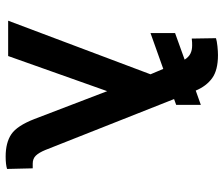

<svg xmlns="http://www.w3.org/2000/svg" viewBox="-76 -710 795 683"><g transform="rotate(90 321.5 -368.5)"><path d="M353 -685.4V-597.7L332.4 -590.2L513.8 -131.7Q523.1 -109.4 533.7 -98.4Q544.4 -87.4 561.8 -87.4H578.8L581 3.9Q565 8.9 536.9 8.9Q487.2 8.9 457.2 -11.5Q427.2 -32 403.4 -93.4L304.3 -352.3L179.3 0H53.6L244.3 -506.4L225.1 -551.8L97.7 -506.4V-593.8L192.1 -627.8Q182.9 -642.4 170.6 -648.4Q158.4 -654.5 142 -654.5Q137.4 -654.5 130.3 -654.3Q123.2 -654.1 117.2 -653.1L115.8 -739.3Q125.7 -742.5 144.5 -744.5Q163.4 -746.4 175.8 -746.4Q229.4 -746.4 258 -725.7Q286.6 -704.9 302.2 -667.3Z"/></g></svg>

Font: Inter UI Medium
Style: Regular
Weight: 500
Designer: Rasmus Andersson
Foundry: rsms
Version: 3.2;8d6f07862